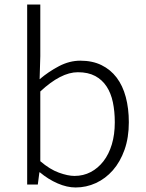

<svg xmlns="http://www.w3.org/2000/svg" viewBox="-20 -815 643 848"><path d="M314 13Q276 13 234.5 -5Q193 -23 156 -54H154L147 0H100V-795H158V-567L155 -465Q195 -499 241 -523Q287 -547 335 -547Q388 -547 428 -527.5Q468 -508 495 -472.5Q522 -437 535.5 -386.5Q549 -336 549 -275Q549 -207 530 -153.5Q511 -100 478.5 -63Q446 -26 403.5 -6.5Q361 13 314 13ZM309 -38Q348 -38 380.5 -55Q413 -72 437 -103Q461 -134 474 -177.5Q487 -221 487 -275Q487 -323 478.5 -363.5Q470 -404 450.5 -433.5Q431 -463 400 -479.5Q369 -496 324 -496Q286 -496 244.5 -474.5Q203 -453 158 -411V-103Q200 -67 240 -52.5Q280 -38 309 -38Z"/></svg>

Font: SpoqaHanSansJP-Light
Style: Regular
Weight: 300
Designer: [Source Han Sans]
Ryoko NISHIZUKA  (kana & ideographs); Paul D. Hunt (Latin, Greek & Cyrillic); Wenlong ZHANG  (bopomofo
Foundry: Spoqa (http://bi.spoqa.com)
Version: Version 1.002.20150607